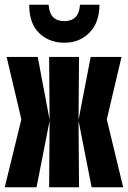

<svg xmlns="http://www.w3.org/2000/svg" viewBox="-20 -789 540 809"><path d="M399 -769H317Q313 -700 251 -700Q189 -700 185 -769H103Q103 -690 145 -649.5Q187 -609 251 -609Q316 -609 357.5 -652Q399 -695 399 -769ZM134 0 189 -280 187 0H313L311 -280L366 0H499L430 -286L492 -549H362L311 -284L313 -549H187L189 -284L139 -549H8L70 -286L0 0Z"/></svg>

Font: Noto Sans Mono UI Condensed ExtraBold
Style: Regular
Weight: 800
Width: 3
Designer: Monotype Design team
Foundry: Monotype Imaging Inc.
Version: 1.000